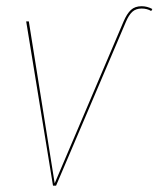

<svg xmlns="http://www.w3.org/2000/svg" viewBox="-20 -585 500 605"><path d="M147 0 62.5 -517.6H70.8L152.3 -7.3L369.1 -516.6Q379.9 -542 392.6 -553.7Q405.3 -565.4 426.3 -565.4Q443.8 -565.4 460 -556.6L456.5 -550.3Q443.4 -558.1 426.3 -558.1Q408.2 -558.1 397 -547.9Q385.7 -537.6 376.5 -515.6L156.7 0Z"/></svg>

Font: Fira Sans Compressed Eight
Style: Italic
Weight: 100
Width: 3
Italic angle: -8°
Designer: Carrois Corporate & Edenspiekermann AG
Foundry: Carrois Corporate GbR & Edenspiekermann AG
Version: Version 4.203;PS 004.203;hotconv 1.0.88;makeotf.lib2.5.64775